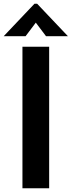

<svg xmlns="http://www.w3.org/2000/svg" viewBox="-53 -1015 386 1035"><path d="M212 0H68V-763H212ZM85 -820H-33L133 -995H147L313 -820H195L140 -893Z"/></svg>

Font: Open Sauce One
Style: Bold
Weight: 700
Designer: Alfredo Marco Pradil
Foundry: Creative Sauce Fz LLC
Version: Version 1.477